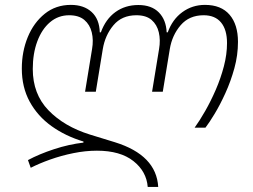

<svg xmlns="http://www.w3.org/2000/svg" viewBox="-20 -573 1025 778"><path d="M578.6 184.6Q573.7 121.6 520.5 79.6Q467.3 37.6 372.6 37.6Q326.2 37.6 277.1 47.6Q228 57.6 183.3 73.5Q138.7 89.4 104.5 106.9L93.3 75.7Q138.7 51.3 199 31.5Q259.3 11.7 317.9 4.9L318.4 0.5Q245.1 -21.5 188.7 -62Q132.3 -102.5 100.3 -161.1Q68.4 -219.7 68.4 -294.9Q68.4 -363.8 92.5 -422.6Q116.7 -481.4 161.4 -517.3Q206.1 -553.2 267.1 -553.2Q319.8 -553.2 351.3 -524.4Q382.8 -495.6 384.3 -441.9H388.7Q408.2 -495.6 447.8 -524.2Q487.3 -552.7 540.5 -552.7Q594.2 -552.7 623.8 -522.5Q653.3 -492.2 655.3 -441.9H659.7Q678.7 -494.6 719 -523.9Q759.3 -553.2 810.5 -553.2Q876 -553.2 910.2 -513.4Q944.3 -473.6 944.3 -403.3Q944.3 -349.6 929.7 -296.4Q915 -243.2 893.3 -195.6Q871.6 -147.9 849.6 -111.6Q827.6 -75.2 812.5 -55.7H768.6Q789.1 -84 811.8 -123.8Q834.5 -163.6 854.5 -209.7Q874.5 -255.9 887.2 -304.4Q899.9 -353 899.9 -398.4Q899.9 -452.6 875.7 -481.9Q851.6 -511.2 805.2 -511.2Q746.6 -511.2 711.9 -470.7Q677.2 -430.2 668 -374L639.6 -201.2H596.2L624.5 -374Q630.9 -410.6 623.5 -441.9Q616.2 -473.1 594.2 -492.2Q572.3 -511.2 532.7 -511.2Q473.6 -511.2 439.7 -470.7Q405.8 -430.2 396.5 -374L368.2 -201.2H324.7L353 -374Q359.4 -410.6 351.8 -441.9Q344.2 -473.1 321.8 -492.2Q299.3 -511.2 260.3 -511.2Q215.8 -511.2 182.6 -482.9Q149.4 -454.6 131.1 -405.3Q112.8 -356 112.8 -293.5Q112.8 -191.9 176.3 -126.2Q239.7 -60.5 344.2 -27.8L445.8 3.4Q613.8 55.7 621.1 184.6Z"/></svg>

Font: Inter Display Extra Light
Style: Italic
Weight: 200
Italic angle: -9.39999°
Designer: Rasmus Andersson
Foundry: rsms
Version: Version 4.000;git-4fc901f